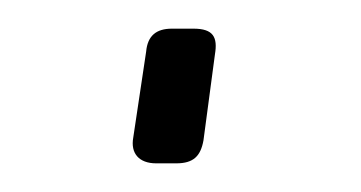

<svg xmlns="http://www.w3.org/2000/svg" viewBox="-20 -324 252 134"><path d="M115 -304H100C89 -304 83 -299 82 -288L73 -228C71 -217 77 -210 89 -210H103C115 -210 120 -215 122 -226L130 -286C132 -298 129 -304 115 -304Z"/></svg>

Font: Exo 2 Extra Light
Style: Italic
Weight: 250
Italic angle: -8°
Designer: Natanael Gama
Version: Version 1.001;PS 001.001;hotconv 1.0.88;makeotf.lib2.5.64775